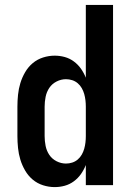

<svg xmlns="http://www.w3.org/2000/svg" viewBox="-20 -755 540 783"><path d="M203 8Q179 8 155.5 0.5Q132 -7 113.5 -22.5Q95 -38 82.5 -59.5Q70 -81 63 -104Q56 -127 53.5 -151.5Q51 -176 51 -200V-320Q51 -344 53.5 -368.5Q56 -393 63 -416Q70 -439 82.5 -460.5Q95 -482 113.5 -497.5Q132 -513 155.5 -520.5Q179 -528 203 -528Q224 -528 244 -522.5Q264 -517 281 -504.5Q298 -492 310 -475Q322 -458 330 -438V-735H441V0H330V-82Q322 -62 310 -45Q298 -28 281 -15.5Q264 -3 244 2.5Q224 8 203 8ZM249 -88Q249 -88 249 -88Q249 -88 249 -88Q262 -88 274.5 -92Q287 -96 297 -104.5Q307 -113 313.5 -124.5Q320 -136 323.5 -148.5Q327 -161 328.5 -174Q330 -187 330 -200V-320Q330 -333 328.5 -346Q327 -359 323.5 -371.5Q320 -384 313.5 -395.5Q307 -407 297 -415.5Q287 -424 274.5 -428Q262 -432 249 -432Q229 -432 210.5 -422.5Q192 -413 181 -396.5Q170 -380 166 -360Q162 -340 162 -320V-200Q162 -180 166 -160Q170 -140 181 -123.5Q192 -107 210.5 -97.5Q229 -88 249 -88Z"/></svg>

Font: Zed Mono
Style: Bold
Weight: 700
Monospace: yes
Designer: Belleve Invis
Foundry: Belleve Invis
Version: Version 1.0.0; ttfautohint (v1.8.4)